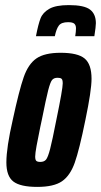

<svg xmlns="http://www.w3.org/2000/svg" viewBox="-20 -725 396 753"><path d="M5 -88Q5 -146 30 -255Q55 -371 73 -422.5Q91 -474 123 -496Q155 -518 218 -518Q285 -518 312 -495.5Q339 -473 339 -416Q339 -370 315 -255Q291 -137 273 -86.5Q255 -36 223 -14Q191 8 126 8Q60 8 32.5 -13Q5 -34 5 -88ZM201 -255Q226 -376 226 -398Q226 -412 221.5 -416Q217 -420 206 -420Q191 -420 184 -411Q177 -402 169 -371Q161 -340 144 -255L138 -227Q129 -184 123.5 -153.5Q118 -123 118 -111Q118 -98 122.5 -94Q127 -90 138 -90Q153 -90 160.5 -99Q168 -108 176.5 -140.5Q185 -173 201 -255ZM356 -634Q356 -621 350 -583H275Q278 -601 278 -614Q278 -626 271.5 -632Q265 -638 247 -638Q221 -638 211 -625Q201 -612 195 -583H121Q130 -630 139 -653Q148 -676 173.5 -690.5Q199 -705 250 -705Q310 -705 333 -687.5Q356 -670 356 -634Z"/></svg>

Font: Saira Ultra Condensed ExtraBold
Style: Italic
Weight: 800
Width: 1
Italic angle: -12°
Designer: Hector Gatti with collaboration of the Omnibus-Type team
Foundry: Omnibus-Type
Version: Version 1.001; ttfautohint (v1.8)